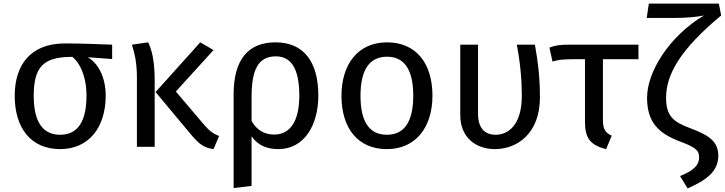

<svg xmlns="http://www.w3.org/2000/svg" viewBox="-20 -818 4039 1070"><path d="M605 -569C531 -572 428 -576 342 -576C150 -576 62 -456 62 -284C62 -104 153 13 315 13C476 13 569 -109 569 -285C569 -392 524 -468 469 -499L605 -489ZM315 -67C220 -67 168 -136 168 -284C168 -441 218 -501 379 -501H384C424 -468 462 -395 462 -285C462 -136 410 -67 315 -67Z M806 -582 715 -569C730 -522 743 -469 743 -386V0H842V-366C842 -487 824 -543 806 -582ZM1170 -539 1096 -582 847 -305 1043 -70C1088 -17 1115 6 1170 13L1201 -60C1170 -72 1146 -89 1118 -122L960 -308Z M1515 -582C1362 -582 1282 -484 1282 -293V230L1382 218V-58C1419 -6 1470 13 1531 13C1678 13 1754 -124 1754 -285C1754 -475 1672 -582 1515 -582ZM1507 -68C1455 -68 1410 -93 1382 -144V-276C1382 -423 1415 -504 1517 -504C1602 -504 1648 -437 1648 -285C1648 -144 1598 -68 1507 -68Z M2137 -582C1975 -582 1883 -460 1883 -284C1883 -104 1974 13 2136 13C2297 13 2390 -109 2390 -285C2390 -465 2299 -582 2137 -582ZM2137 -502C2231 -502 2283 -433 2283 -285C2283 -136 2231 -67 2136 -67C2041 -67 1989 -136 1989 -284C1989 -433 2042 -502 2137 -502Z M2961 -569H2860C2881 -462 2888 -365 2888 -284C2888 -114 2806 -67 2743 -67C2680 -67 2644 -105 2644 -185V-569H2545V-176C2545 -52 2632 13 2738 13C2859 13 2989 -71 2989 -275C2989 -387 2978 -475 2961 -569Z M3538 -488V-569H3157C3104 -569 3080 -567 3042 -553L3059 -475C3095 -485 3109 -487 3166 -488H3240V-139C3240 -49 3269 -9 3358 13L3389 -62C3354 -78 3340 -96 3340 -152V-488Z M3986 -798H3596L3584 -718H3741C3811 -718 3873 -725 3903 -732C3710 -616 3586 -419 3586 -273C3586 -136 3651 -76 3763 -32C3851 1 3876 16 3876 59C3876 111 3831 138 3770 163L3812 232C3929 181 3983 130 3983 49C3983 -37 3917 -69 3828 -103C3733 -138 3692 -171 3692 -273C3692 -405 3773 -544 3999 -732Z"/></svg>

Font: Glow Sans SC Normal Medium
Style: Regular
Weight: 600
Designer: Ryoko NISHIZUKA (kana, bopomofo & ideographs); Paul D. Hunt (Latin, Greek & Cyrillic); Sandoll Communications, Soo-young
Version: Version 0.93